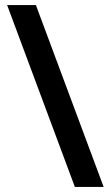

<svg xmlns="http://www.w3.org/2000/svg" viewBox="-20 -734 435 754"><path d="M121 -714 387 0H274L8 -714Z"/></svg>

Font: Noto Sans Sundanese SemiBold
Style: Regular
Weight: 600
Version: Version 2.003